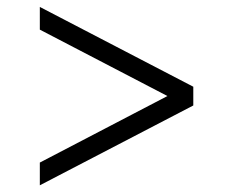

<svg xmlns="http://www.w3.org/2000/svg" viewBox="-20 -556 683 565"><path d="M548.8 -245.6 97.2 -10.7V-77.6L472.7 -273.4L97.2 -468.8V-535.6L548.8 -300.8Z"/></svg>

Font: UniBurma_GGSerif
Style: Book
Weight: 400
Designer: Victor San Kho Lin (for Burmese only and related typography optimization with it)
Foundry: http://www.unimm.org
Version: 2.0